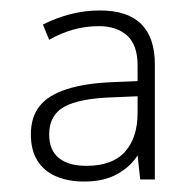

<svg xmlns="http://www.w3.org/2000/svg" viewBox="-20 -742 369 367"><path d="M171 -722Q224 -722 250 -696Q276 -670 276 -619V-399H248L243 -445Q230 -424 204.5 -409.5Q179 -395 141 -395Q110 -395 87 -405Q64 -415 51.5 -435Q39 -455 39 -485Q39 -518 55.5 -539Q72 -560 107.5 -571.5Q143 -583 196 -585L243 -587V-617Q243 -656 223 -674Q203 -692 169 -692Q144 -692 120.5 -685.5Q97 -679 74 -666L62 -695Q85 -707 113 -714.5Q141 -722 171 -722ZM196 -556Q132 -554 103 -538Q74 -522 74 -485Q74 -455 92.5 -440Q111 -425 145 -425Q195 -425 219 -452Q243 -479 243 -526V-558Z"/></svg>

Font: Noto Sans Hebrew ExtraLight
Style: Regular
Weight: 250
Designer: Monotype Design Team
Foundry: Monotype Imaging Inc.
Version: Version 2.003